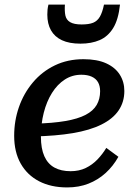

<svg xmlns="http://www.w3.org/2000/svg" viewBox="-20 -807 595 840"><path d="M274 13Q203 13 151 -14Q99 -41 70.5 -91.5Q42 -142 42 -213Q42 -279 63 -339Q84 -399 124 -446.5Q164 -494 220 -521Q276 -548 345 -548Q405 -548 444.5 -530Q484 -512 504 -480.5Q524 -449 524 -409Q524 -361 499 -324Q474 -287 423.5 -262Q373 -237 298.5 -224.5Q224 -212 125 -210L131 -266Q211 -268 266 -277.5Q321 -287 354.5 -304.5Q388 -322 403 -348Q418 -374 418 -408Q418 -431 409 -447Q400 -463 381.5 -471.5Q363 -480 336 -480Q296 -480 263.5 -459Q231 -438 207.5 -400.5Q184 -363 171.5 -314Q159 -265 159 -209Q159 -157 174 -123.5Q189 -90 218 -74Q247 -58 289 -58Q326 -58 355 -72Q384 -86 406.5 -109.5Q429 -133 445 -160L498 -121Q475 -80 442 -50Q409 -20 367 -3.5Q325 13 274 13ZM332 -616Q380 -616 416 -631.5Q452 -647 475 -684Q498 -721 505 -787H435Q428 -753 417 -734Q406 -715 387.5 -707.5Q369 -700 337 -700Q304 -700 287 -710Q270 -720 266 -739.5Q262 -759 264 -787H192Q189 -775 188 -765Q187 -755 187 -743Q187 -703 203 -674.5Q219 -646 251 -631Q283 -616 332 -616Z"/></svg>

Font: Roboto Serif Medium
Style: Italic
Weight: 500
Italic angle: -10°
Designer: Greg Gazdowicz
Foundry: Commercial Type
Version: Version 1.008